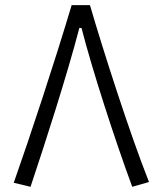

<svg xmlns="http://www.w3.org/2000/svg" viewBox="-20 -718 626 743"><path d="M328.1 -698.2H257.3C190.4 -474.1 96.7 -190.9 33.2 -10.7L98.1 4.9C154.8 -164.1 239.3 -426.8 287.1 -609.9H295.4C336.4 -449.2 423.8 -179.2 491.7 4.9L556.6 -13.7C482.4 -200.7 379.9 -520.5 328.1 -698.2Z"/></svg>

Font: Cascadia Mono NF Light
Style: Regular
Weight: 300
Monospace: yes
Designer: Aaron Bell
Foundry: Saja Typeworks
Version: Version 2404.023